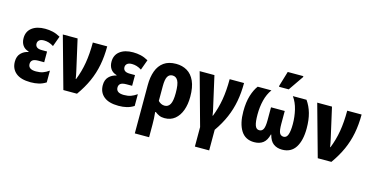

<svg xmlns="http://www.w3.org/2000/svg" viewBox="-94 -1254 3828 1972"><g transform="rotate(15 1820.0 -268.0)"><path d="M237 10Q133 10 80 -34Q27 -78 27 -154Q27 -211 59 -243.5Q91 -276 137 -285V-290Q94 -302 72.5 -333.5Q51 -365 51 -410Q51 -481 102.5 -520.5Q154 -560 242 -560Q284 -560 323.5 -551Q363 -542 404 -519L364 -409Q337 -426 312 -433.5Q287 -441 262 -441Q227 -441 210.5 -426.5Q194 -412 194 -390Q194 -366 211 -352.5Q228 -339 264 -339H320V-225H261Q215 -225 197 -210.5Q179 -196 179 -170Q179 -112 262 -112Q305 -112 335.5 -123Q366 -134 399 -157V-32Q363 -9 323.5 0.5Q284 10 237 10Z M584 0 431 -550H588L661 -227Q665 -206 670 -184Q675 -162 677 -143H681Q717 -233 733.5 -330.5Q750 -428 750 -550H903Q903 -442 885 -349.5Q867 -257 829 -172Q791 -87 729 0Z M1172 10Q1068 10 1015 -34Q962 -78 962 -154Q962 -211 994 -243.5Q1026 -276 1072 -285V-290Q1029 -302 1007.5 -333.5Q986 -365 986 -410Q986 -481 1037.5 -520.5Q1089 -560 1177 -560Q1219 -560 1258.5 -551Q1298 -542 1339 -519L1299 -409Q1272 -426 1247 -433.5Q1222 -441 1197 -441Q1162 -441 1145.5 -426.5Q1129 -412 1129 -390Q1129 -366 1146 -352.5Q1163 -339 1199 -339H1255V-225H1196Q1150 -225 1132 -210.5Q1114 -196 1114 -170Q1114 -112 1197 -112Q1240 -112 1270.5 -123Q1301 -134 1334 -157V-32Q1298 -9 1258.5 0.5Q1219 10 1172 10Z M1408 240V-274Q1408 -359 1431.5 -423.5Q1455 -488 1505 -524Q1555 -560 1635 -560Q1701 -560 1752 -530Q1803 -500 1832 -436Q1861 -372 1861 -270Q1861 -189 1838 -126Q1815 -63 1770.5 -26.5Q1726 10 1661 10Q1628 10 1604.5 -0.5Q1581 -11 1561 -27H1553Q1557 6 1558.5 41.5Q1560 77 1560 105V240ZM1629 -114Q1667 -114 1687 -149Q1707 -184 1707 -269Q1707 -363 1687 -399Q1667 -435 1630 -435Q1594 -435 1577 -404.5Q1560 -374 1560 -304V-146Q1574 -131 1591.5 -122.5Q1609 -114 1629 -114Z M2039 211V4L1886 -550H2043L2116 -227Q2121 -206 2125.5 -184Q2130 -162 2132 -143H2136Q2172 -235 2188.5 -331.5Q2205 -428 2205 -550H2358Q2358 -446 2341 -355Q2324 -264 2287.5 -179Q2251 -94 2191 -8V211Z M2614 10Q2519 10 2472.5 -64.5Q2426 -139 2426 -267Q2426 -366 2448 -436.5Q2470 -507 2503 -550H2649Q2610 -496 2592.5 -425Q2575 -354 2575 -274Q2575 -196 2588 -159Q2601 -122 2633 -122Q2663 -122 2676.5 -149.5Q2690 -177 2690 -244V-381H2836V-244Q2836 -175 2848.5 -149Q2861 -123 2892 -122Q2924 -122 2937.5 -160.5Q2951 -199 2951 -271Q2951 -349 2933.5 -422.5Q2916 -496 2877 -550H3022Q3061 -495 3080.5 -426Q3100 -357 3100 -267Q3100 -137 3053 -63.5Q3006 10 2911 10Q2856 10 2818.5 -18Q2781 -46 2765 -111H2761Q2745 -46 2708 -18Q2671 10 2614 10ZM2715 -606V-619L2762 -776H2928V-766L2818 -606Z M3289 0 3136 -550H3293L3366 -227Q3370 -206 3375 -184Q3380 -162 3382 -143H3386Q3422 -233 3438.5 -330.5Q3455 -428 3455 -550H3608Q3608 -442 3590 -349.5Q3572 -257 3534 -172Q3496 -87 3434 0Z"/></g></svg>

Font: Noto Sans Condensed ExtraBold
Style: Regular
Weight: 800
Width: 3
Designer: Monotype Design Team
Foundry: Monotype Imaging Inc.
Version: Version 2.013; ttfautohint (v1.8.4.7-5d5b)